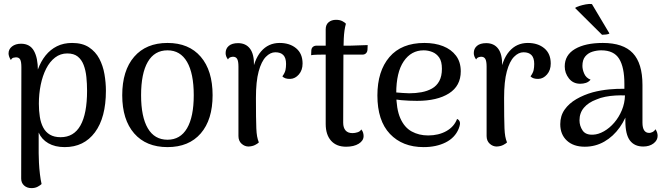

<svg xmlns="http://www.w3.org/2000/svg" viewBox="-20 -744 3413 988"><path d="M351 -523Q404 -523 438 -500.5Q472 -478 491 -442Q510 -406 517.5 -362.5Q525 -319 525 -277Q525 -139 468.5 -63Q412 13 313 13Q263 13 228.5 -7Q194 -27 179 -62V44Q179 65 180.5 94Q182 123 185.5 152.5Q189 182 194 203Q188 209 174.5 216.5Q161 224 142 224Q119 224 104 210.5Q89 197 89 175L90 -398Q90 -426 84 -437.5Q78 -449 62 -449Q57 -449 49 -447Q41 -445 36 -435Q30 -444 27 -453Q24 -462 24 -469Q24 -491 42 -505Q60 -519 88 -519Q134 -519 154.5 -482.5Q175 -446 175 -382V-298L153 -291Q159 -343 174.5 -385.5Q190 -428 214.5 -458.5Q239 -489 273 -506Q307 -523 351 -523ZM326 -469Q291 -469 263.5 -448Q236 -427 217.5 -390.5Q199 -354 189.5 -307.5Q180 -261 180 -210Q180 -174 185 -142.5Q190 -111 202.5 -87.5Q215 -64 237 -51Q259 -38 292 -38Q360 -38 394 -98.5Q428 -159 428 -277Q428 -313 424.5 -347.5Q421 -382 410.5 -409.5Q400 -437 380 -453Q360 -469 326 -469Z M842 13Q732 13 670.5 -57.5Q609 -128 609 -254Q609 -381 670.5 -452Q732 -523 842 -523Q952 -523 1013 -452Q1074 -381 1074 -254Q1074 -128 1013 -57.5Q952 13 842 13ZM842 -25Q908 -25 942.5 -84Q977 -143 977 -254Q977 -366 942.5 -425.5Q908 -485 842 -485Q775 -485 740.5 -425.5Q706 -366 706 -254Q706 -143 740.5 -84Q775 -25 842 -25Z M1259 10Q1239 10 1223 -4.5Q1207 -19 1207 -44V-401Q1207 -429 1200.5 -440.5Q1194 -452 1179 -452Q1174 -452 1166 -449.5Q1158 -447 1153 -438Q1141 -454 1141 -471Q1141 -494 1157.5 -508Q1174 -522 1205 -522Q1245 -522 1266.5 -493.5Q1288 -465 1287 -407V-349L1275 -351Q1286 -436 1323.5 -479.5Q1361 -523 1419 -523Q1471 -523 1504 -495.5Q1537 -468 1537 -417Q1537 -383 1518 -361Q1499 -339 1474 -338Q1446 -337 1433 -351Q1446 -369 1449 -383.5Q1452 -398 1452 -415Q1452 -446 1438 -460.5Q1424 -475 1397 -475Q1371 -475 1348 -451.5Q1325 -428 1311 -376.5Q1297 -325 1297 -240Q1297 -183 1297.5 -145.5Q1298 -108 1299 -83.5Q1300 -59 1303 -42.5Q1306 -26 1312 -11Q1306 -5 1292.5 2Q1279 9 1259 10Z M1761 11Q1711 11 1683.5 -20Q1656 -51 1656 -106V-593Q1656 -617 1671 -629.5Q1686 -642 1709 -642Q1729 -642 1742 -635Q1755 -628 1760 -622Q1751 -590 1749 -545.5Q1747 -501 1747 -427L1746 -113Q1746 -87 1758 -73Q1770 -59 1794 -59Q1807 -59 1820.5 -63.5Q1834 -68 1839 -78Q1846 -70 1848.5 -61Q1851 -52 1851 -44Q1851 -20 1826 -4.5Q1801 11 1761 11ZM1581 -460 1582 -485Q1583 -497 1590.5 -503Q1598 -509 1608 -509H1780Q1784 -509 1797 -509.5Q1810 -510 1826 -510.5Q1842 -511 1855 -511.5Q1868 -512 1872 -512L1871 -488Q1870 -476 1863 -469.5Q1856 -463 1846 -463H1641Q1631 -463 1611 -462.5Q1591 -462 1581 -460Z M2160 13Q2051 13 1986.5 -55Q1922 -123 1922 -253Q1922 -378 1984 -450.5Q2046 -523 2164 -523Q2218 -523 2260 -506.5Q2302 -490 2326.5 -457.5Q2351 -425 2351 -377Q2351 -302 2290.5 -263.5Q2230 -225 2126 -225Q2085 -225 2045.5 -228.5Q2006 -232 1964 -241L1966 -275Q1991 -271 2022 -268Q2053 -265 2086 -264Q2119 -264 2149 -269.5Q2179 -275 2203 -288.5Q2227 -302 2240.5 -327Q2254 -352 2254 -390Q2254 -428 2240 -448Q2226 -468 2204.5 -476.5Q2183 -485 2160 -485Q2096 -485 2057.5 -428.5Q2019 -372 2019 -264Q2019 -183 2040 -135.5Q2061 -88 2098.5 -67.5Q2136 -47 2183 -47Q2237 -47 2277 -69.5Q2317 -92 2332 -132Q2342 -128 2346 -117Q2350 -106 2340 -81Q2321 -35 2273 -11Q2225 13 2160 13Z M2536 10Q2516 10 2500 -4.5Q2484 -19 2484 -44V-401Q2484 -429 2477.5 -440.5Q2471 -452 2456 -452Q2451 -452 2443 -449.5Q2435 -447 2430 -438Q2418 -454 2418 -471Q2418 -494 2434.5 -508Q2451 -522 2482 -522Q2522 -522 2543.5 -493.5Q2565 -465 2564 -407V-349L2552 -351Q2563 -436 2600.5 -479.5Q2638 -523 2696 -523Q2748 -523 2781 -495.5Q2814 -468 2814 -417Q2814 -383 2795 -361Q2776 -339 2751 -338Q2723 -337 2710 -351Q2723 -369 2726 -383.5Q2729 -398 2729 -415Q2729 -446 2715 -460.5Q2701 -475 2674 -475Q2648 -475 2625 -451.5Q2602 -428 2588 -376.5Q2574 -325 2574 -240Q2574 -183 2574.5 -145.5Q2575 -108 2576 -83.5Q2577 -59 2580 -42.5Q2583 -26 2589 -11Q2583 -5 2569.5 2Q2556 9 2536 10Z M3290 10Q3245 10 3221.5 -21Q3198 -52 3198 -122V-202L3218 -194Q3202 -135 3169 -88.5Q3136 -42 3090 -15.5Q3044 11 2989 11Q2931 11 2897 -20.5Q2863 -52 2863 -105Q2863 -148 2885.5 -180Q2908 -212 2946 -234Q2984 -256 3030 -269Q3072 -280 3115 -284Q3158 -288 3193 -287V-312Q3193 -398 3166 -441.5Q3139 -485 3074 -485Q3051 -485 3028.5 -478Q3006 -471 2991.5 -453.5Q2977 -436 2977 -405Q2977 -386 2986.5 -364.5Q2996 -343 3019 -334Q3009 -322 2995 -317.5Q2981 -313 2966 -313Q2929 -313 2907.5 -340.5Q2886 -368 2886 -402Q2886 -461 2939 -492Q2992 -523 3082 -523Q3187 -523 3236.5 -470.5Q3286 -418 3286 -307V-113Q3286 -60 3321 -60Q3328 -60 3337.5 -64.5Q3347 -69 3353 -79Q3359 -70 3361.5 -61.5Q3364 -53 3364 -45Q3364 -22 3343 -6Q3322 10 3290 10ZM3032 -51Q3059 -52 3088 -68.5Q3117 -85 3141 -113Q3165 -141 3180 -177Q3195 -213 3196 -253Q3173 -254 3146.5 -252.5Q3120 -251 3094.5 -246Q3069 -241 3049 -232Q3008 -217 2985 -190Q2962 -163 2962 -125Q2962 -96 2978 -72.5Q2994 -49 3032 -51ZM2939 -703Q2945 -708 2960.5 -713Q2976 -718 2994.5 -721.5Q3013 -725 3026 -723L3116 -572Q3112 -568 3099.5 -566.5Q3087 -565 3078 -565Z"/></svg>

Font: Arima Medium
Style: Regular
Weight: 500
Designer: Joana Correia and Natanael Gama
Foundry: NDISCOVER
Version: Version 1.101;gftools[0.9.23]